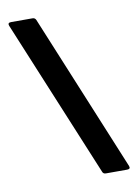

<svg xmlns="http://www.w3.org/2000/svg" viewBox="-77 -707 547 760"><g transform="rotate(-10 196.5 -327.5)"><path d="M287 0Q276 0 273 -9L11 -642Q6 -655 21 -655H107Q117 -655 121 -646L382 -13Q387 0 372 0Z"/></g></svg>

Font: Sofia Sans
Style: Bold
Weight: 700
Designer: Botio Nikoltchev, Ani Petrova
Foundry: lettersoup
Version: Version 4.100; ttfautohint (v1.8.4.7-5d5b)